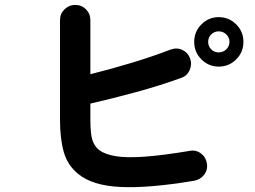

<svg xmlns="http://www.w3.org/2000/svg" viewBox="-20 -769 1040 784"><path d="M773 -31Q588 0 472.5 -5.5Q357 -11 299 -59Q256 -94 240.5 -148Q225 -202 225 -281V-687Q225 -713 243.5 -731Q262 -749 287 -749Q313 -749 331 -731Q349 -713 349 -687V-466Q430 -486 517.5 -512.5Q605 -539 675 -566Q701 -576 724 -565.5Q747 -555 756 -531Q765 -507 754.5 -483Q744 -459 720 -451Q635 -420 536 -393Q437 -366 349 -346V-281Q349 -222 357.5 -196.5Q366 -171 385 -156Q408 -139 451 -131.5Q494 -124 567.5 -129Q641 -134 755 -153Q780 -158 800.5 -142.5Q821 -127 825 -101Q829 -76 814 -56Q799 -36 773 -31ZM873 -497Q832 -497 802.5 -526.5Q773 -556 773 -598Q773 -640 802.5 -669.5Q832 -699 873 -699Q915 -699 944.5 -669.5Q974 -640 974 -598Q974 -556 944.5 -526.5Q915 -497 873 -497ZM873 -555Q891 -555 904 -567.5Q917 -580 917 -598Q917 -616 904 -628.5Q891 -641 873 -641Q855 -641 842.5 -628.5Q830 -616 830 -598Q830 -580 842.5 -567.5Q855 -555 873 -555Z"/></svg>

Font: Zen Maru Gothic
Style: Bold
Weight: 700
Designer: Yoshimichi Ohira
Foundry: Positype
Version: Version 1.001